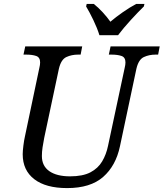

<svg xmlns="http://www.w3.org/2000/svg" viewBox="-20 -951 836 981"><path d="M323 10Q214 10 155 -35.5Q96 -81 96 -163Q96 -179 99.5 -207Q103 -235 107 -252L181 -604Q185 -620 185 -632Q185 -658 165 -665Q145 -672 113 -672H100L109 -714H400L392 -672H379Q346 -672 319 -659.5Q292 -647 281 -600L206 -247Q201 -222 197.5 -198.5Q194 -175 194 -154Q194 -103 232 -76.5Q270 -50 338 -50Q403 -50 442 -70.5Q481 -91 502 -126.5Q523 -162 532 -206L617 -604Q621 -620 621 -632Q621 -658 601 -665Q581 -672 549 -672H536L545 -714H796L788 -672H775Q742 -672 715 -659.5Q688 -647 677 -600L593 -204Q572 -104 507 -47Q442 10 323 10ZM488 -771Q477 -807 457 -848.5Q437 -890 420 -918L423 -931H459Q482 -913 504.5 -888.5Q527 -864 544 -840Q572 -864 608 -889Q644 -914 676 -931H718L715 -918Q686 -890 648.5 -849Q611 -808 583 -771Z"/></svg>

Font: NotoSerif-Italic
Style: Regular
Weight: 400
Italic angle: -12°
Designer: Monotype Design Team
Foundry: Monotype Imaging Inc.
Version: Version 2.007; ttfautohint (v1.8) -l 8 -r 50 -G 200 -x 14 -D